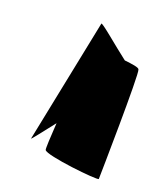

<svg xmlns="http://www.w3.org/2000/svg" viewBox="-69 -752 397 483"><g transform="rotate(15 129.0 -511.0)"><path d="M41 -376C41 -374 63 -398 93 -430C87 -391 83 -362 84 -358C88 -345 231 -317 232 -322C233 -330 262 -604 257 -614C256 -619 238 -623 218 -627C186 -656 138 -706 137 -701Z"/></g></svg>

Font: Ampere
Style: SCExtIta
Weight: 400
Version: Version 1